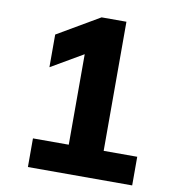

<svg xmlns="http://www.w3.org/2000/svg" viewBox="-80 -775 760 845"><g transform="rotate(10 300.0 -352.5)"><path d="M101 0V-128H261V-575H334L118 -449V-595L306 -705H417V-128H567V0Z"/></g></svg>

Font: Mulish ExtraLight ExtraBold
Style: Regular
Weight: 800
Version: Version 3.603